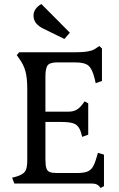

<svg xmlns="http://www.w3.org/2000/svg" viewBox="-20 -909 591 951"><path d="M471 13Q464 6 455.5 3Q447 0 433 0H51L40 -29L60 -34Q93 -44 104 -59.5Q115 -75 115 -114V-469Q115 -523 106 -556Q97 -589 75 -619L63 -636L75 -650H352Q431 -650 454 -669L472 -681L485 -669V-508L454 -497L449 -519Q437 -568 418 -584Q399 -600 352 -600H263Q228 -600 216.5 -586Q205 -572 205 -530V-356H320Q343 -356 359 -365Q375 -374 392 -397L399 -407L417 -397V-242L387 -231L381 -254Q371 -285 351 -295Q331 -305 281 -305H205V-120Q205 -91 209.5 -76.5Q214 -62 226 -57Q238 -52 263 -52H360Q393 -52 411 -58.5Q429 -65 439.5 -82Q450 -99 459 -132L465 -152L495 -143V13L478 22ZM197 -766Q170 -779 158 -795Q146 -811 146 -832Q146 -850 157 -865Q168 -880 185 -889L326 -747L299 -716Z"/></svg>

Font: Kurale
Style: Regular
Weight: 400
Designer: Eduardo Rodriguez Tunni
Foundry: Eduardo Rodriguez Tunni
Version: Version 2.000